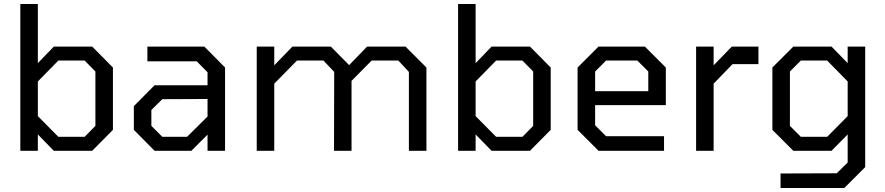

<svg xmlns="http://www.w3.org/2000/svg" viewBox="-20 -757 4445 964"><path d="M82 0V-737H170V-440L250 -523H443L547 -418V-105L443 0H250L170 -82V0ZM273 -70H405L459 -125V-398L405 -453H273L170 -348V-174Z M756 0 652 -105V-224L756 -329H1022V-394L968 -449H720V-523H1006L1110 -418V0H1022V-81L941 0ZM795 -70H919L1022 -172V-260L795 -259L740 -205V-125Z M1269 0V-523H1357V-429L1448 -523H1641L1733 -430L1823 -523H2016L2121 -418V0H2033V-396L1980 -453H1846L1745 -351V0H1657L1658 -396L1604 -453H1471L1357 -337V0Z M2280 0V-737H2368V-440L2448 -523H2641L2745 -418V-105L2641 0H2448L2368 -82V0ZM2471 -70H2603L2657 -125V-398L2603 -453H2471L2368 -348V-174Z M2985 0 2880 -105V-418L2985 -523H3218L3323 -418V-229H2968V-128L3023 -73H3314V0ZM2968 -299H3235V-398L3180 -453H3023L2968 -398Z M3475 0V-523H3563V-429L3654 -523H3788V-435H3658L3563 -337V0Z M3899 187V114L4181 113L4236 59V-82L4155 0H3963L3858 -105V-418L3963 -523H4155L4236 -440V-523H4324V82L4219 187ZM4133 -70 4236 -174V-348L4133 -453H4001L3946 -398V-125L4001 -70Z"/></svg>

Font: Tomorrow
Style: Regular
Weight: 400
Designer: Tony de Marco, Monica Rizzolli
Foundry: Just in Type
Version: Version 2.002